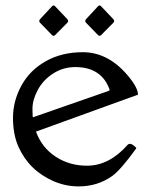

<svg xmlns="http://www.w3.org/2000/svg" viewBox="-20 -664 550 693"><path d="M344.7 -537.1Q338.9 -532.2 334 -537.1L290 -582.5Q285.6 -588.4 290 -594.2L334 -641.6Q339.4 -647 344.7 -641.6L389.6 -594.2Q394.5 -587.9 389.6 -582.5ZM178.7 -537.1Q172.9 -532.2 168 -537.1L124 -582.5Q119.6 -588.4 124 -594.2L168 -641.6Q173.3 -647 178.7 -641.6L223.6 -594.2Q228.5 -587.9 223.6 -582.5ZM376 -339.4Q347.2 -421.9 251.5 -421.9Q208 -421.9 171.9 -398.7Q135.7 -375.5 116.5 -339.6Q97.2 -303.7 97.2 -272Q97.2 -240.2 99.1 -240.7L375 -336.9V-339.8ZM109.9 -189Q130.9 -131.3 180.7 -98.6Q230.5 -65.9 293.9 -65.9Q374.5 -65.9 440.9 -141.6Q451.2 -151.4 471.2 -131.3Q472.7 -129.9 470.7 -127Q415 -49.8 384.3 -28.3Q332 8.8 263.7 8.8Q217.3 8.8 173.8 -9.8Q84.5 -48.8 46.4 -134.8Q26.9 -178.7 26.9 -239Q26.9 -299.3 57.4 -355.2Q87.9 -411.1 145.8 -443.4Q203.6 -475.6 278.8 -475.6Q370.6 -475.6 441.9 -390.6Q478 -347.7 478 -322.3Z"/></svg>

Font: Della Respira
Style: Regular
Weight: 500
Version: Version 0.201